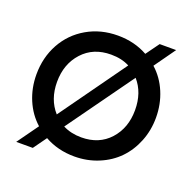

<svg xmlns="http://www.w3.org/2000/svg" viewBox="-116 -716 873 872"><g transform="rotate(20 321.0 -280.0)"><path d="M320.8 -571.8Q401.4 -571.8 464.8 -536.1L511.2 -600.1H590.8L518.1 -498Q562 -459 585.9 -402.1Q609.9 -345.2 609.9 -279.8Q609.9 -218.8 588.4 -164.8Q566.9 -110.8 529.1 -71.8Q491.2 -32.7 437 -10.3Q382.8 12.2 320.8 12.2Q241.2 12.2 176.8 -23.9L130.9 40H50.8L124 -62Q80.1 -101.1 56.2 -157.7Q32.2 -214.4 32.2 -279.8Q32.2 -361.8 68.8 -428.5Q105.5 -495.1 171.6 -533.4Q237.8 -571.8 320.8 -571.8ZM131.8 -279.8Q131.8 -195.3 181.2 -140.1L410.2 -460Q372.6 -480 320.8 -480Q235.4 -480 183.6 -423.1Q131.8 -366.2 131.8 -279.8ZM231.9 -100.1Q271 -80.1 320.8 -80.1Q406.2 -80.1 457.5 -136.7Q508.8 -193.4 508.8 -279.8Q508.8 -364.3 460.9 -418.9Z"/></g></svg>

Font: TASA Explorer Medium
Style: Regular
Weight: 500
Designer: Weizhong Zhang
Foundry: Local Remote
Version: Version 1.000;Glyphs 3.1.2 (3151)